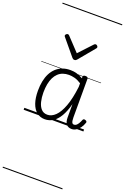

<svg xmlns="http://www.w3.org/2000/svg" viewBox="-299 -1190 1218 1870"><g transform="rotate(20 309.5 -255.0)"><path d="M224 17Q175 17 139.5 -11.5Q104 -40 85.5 -93.5Q67 -147 67 -223Q67 -275 76 -320.5Q85 -366 103.5 -402.5Q122 -439 150 -465Q178 -491 214.5 -505Q251 -519 298 -519Q333 -519 363.5 -510Q394 -501 428 -482V-497Q428 -506 434.5 -510.5Q441 -515 454 -515Q468 -515 474.5 -510.5Q481 -506 481 -496V-95Q481 -75 483.5 -60.5Q486 -46 492 -38.5Q498 -31 509 -31Q522 -31 532 -38.5Q542 -46 552.5 -62Q563 -78 573 -104Q577 -112 584 -113.5Q591 -115 600 -111Q610 -108 613.5 -101.5Q617 -95 614 -88Q603 -55 585.5 -32Q568 -9 547 4Q526 17 502 17Q484 17 470 11Q456 5 446.5 -6.5Q437 -18 432.5 -35.5Q428 -53 428 -74Q428 -109 428 -144.5Q428 -180 428 -214Q407 -134 376.5 -82.5Q346 -31 307.5 -7Q269 17 224 17ZM123 -224Q123 -173 133.5 -129.5Q144 -86 168 -59.5Q192 -33 232 -33Q276 -33 315 -71Q354 -109 383.5 -188.5Q413 -268 428 -392V-430Q391 -454 359 -462Q327 -470 300 -470Q266 -470 238 -460Q210 -450 188.5 -429.5Q167 -409 152.5 -379.5Q138 -350 130.5 -311Q123 -272 123 -224ZM443 -839Q450 -839 458 -832Q466 -825 466 -816Q466 -814 465 -810.5Q464 -807 461 -804L323 -638Q318 -632 312.5 -628.5Q307 -625 298 -625Q289 -625 283.5 -628.5Q278 -632 273 -638L135 -804Q132 -807 130.5 -810.5Q129 -814 129 -816Q129 -825 137 -832Q145 -839 153 -839Q158 -839 162 -837Q166 -835 169 -831L298 -694L426 -831Q430 -835 434 -837Q438 -839 443 -839ZM0 590H619V600H0ZM0 -20H619V0H0ZM0 -505H619V-500H0ZM0 -1110H619V-1100H0Z"/></g></svg>

Font: Playwrite FR Moderne Guides
Style: Regular
Weight: 400
Designer: Veronika Burian, José Scaglione
Foundry: TypeTogether
Version: Version 1.003